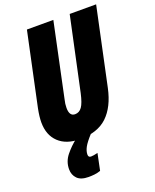

<svg xmlns="http://www.w3.org/2000/svg" viewBox="-171 -811 926 1147"><g transform="rotate(-20 292.0 -237.0)"><path d="M218 10Q331 10 393 -49Q455 -108 479 -221L584 -714H416L316 -247Q303 -188 286 -164Q269 -140 242 -140Q206 -140 206 -193Q206 -218 213 -246L312 -714H144L45 -249Q35 -199 35 -163Q35 -82 83.5 -36Q132 10 218 10ZM190 240Q208 240 227 238Q246 236 266 229L288 123Q260 130 245 130Q228 130 228 112Q228 90 241.5 65Q255 40 292 0H197Q158 30 126.5 69Q95 108 95 157Q95 193 118 216.5Q141 240 190 240Z"/></g></svg>

Font: Noto Sans Display Condensed Black
Style: Italic
Weight: 900
Width: 3
Italic angle: -192°
Designer: Monotype Design Team
Foundry: Monotype Imaging Inc.
Version: Version 1.900